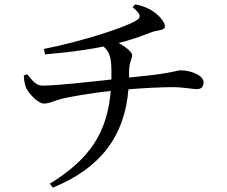

<svg xmlns="http://www.w3.org/2000/svg" viewBox="-20 -803 1040 879"><path d="M181 -579 186 -554C317 -565 399 -579 454 -590C484 -564 489 -534 490 -484V-439C407 -430 240 -411 174 -411C147 -411 129 -432 105 -463L89 -458C90 -433 94 -414 99 -402C111 -375 154 -329 181 -329C207 -329 229 -342 257 -349C294 -360 408 -378 487 -387C471 -199 395 -77 208 38L222 56C445 -35 551 -184 568 -394C636 -400 722 -404 768 -404C820 -404 862 -395 880 -395C902 -395 912 -405 912 -426C912 -458 854 -481 808 -481C790 -481 781 -474 718 -465C687 -460 630 -454 571 -448V-475C571 -521 585 -529 585 -551C585 -564 556 -589 523 -606C575 -619 621 -635 675 -656C699 -665 735 -663 735 -682C735 -702 710 -729 691 -744C671 -759 644 -774 599 -783L587 -770C625 -739 626 -725 608 -712C561 -679 350 -612 181 -579Z"/></svg>

Font: Source Han Serif CN Medium
Style: Regular
Weight: 500
Designer: Ryoko NISHIZUKA 西塚涼子 (kana & ideographs); Frank Grießhammer (Latin, Greek & Cyrillic); Wenlong ZHANG 张文龙 (bopomofo); San
Foundry: Adobe
Version: Version 2.002;hotconv 1.1.0;makeotfexe 2.6.0